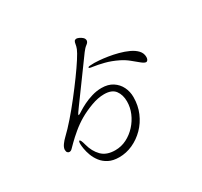

<svg xmlns="http://www.w3.org/2000/svg" viewBox="-164 -996 1329 1261"><g transform="rotate(-30 500.0 -365.0)"><path d="M117 -182Q119 -198 132.5 -216.5Q146 -235 162 -250Q199 -285 243 -335.5Q287 -386 331.5 -443Q376 -500 415 -553.5Q454 -607 481 -649Q508 -691 516 -711Q523 -729 525 -744Q527 -759 532 -766Q538 -773 548 -773Q554 -773 566 -768Q578 -763 589 -753.5Q600 -744 601 -731V-730Q601 -716 584.5 -704Q568 -692 551 -669Q500 -599 443.5 -521.5Q387 -444 340 -380Q326 -361 317.5 -348.5Q309 -336 309 -332Q309 -330 311 -330Q316 -330 343 -348Q360 -359 389 -373.5Q418 -388 454.5 -399Q491 -410 528 -410Q578 -410 612 -388Q646 -366 663.5 -330.5Q681 -295 681 -253Q681 -190 658 -136Q635 -82 595.5 -42Q556 -2 506.5 20.5Q457 43 404 43Q357 43 325 26.5Q293 10 273 -16Q253 -42 242.5 -70.5Q232 -99 228 -123.5Q224 -148 224 -161Q224 -183 231 -183Q240 -183 251 -140Q266 -83 302 -46.5Q338 -10 404 -10Q450 -10 490.5 -30.5Q531 -51 562.5 -85.5Q594 -120 612 -162.5Q630 -205 630 -250Q630 -300 605.5 -333Q581 -366 522 -366Q476 -366 423.5 -346.5Q371 -327 328 -302Q287 -278 250 -247Q213 -216 188 -191Q163 -166 157 -160Q148 -151 137 -151Q129 -151 123 -157.5Q117 -164 117 -177ZM868 -410Q856 -410 834.5 -427.5Q813 -445 785 -468Q757 -491 724 -507Q675 -531 629.5 -542.5Q584 -554 548 -559Q522 -562 522 -568Q522 -575 546 -575Q552 -575 558 -575.5Q564 -576 570 -576Q580 -576 607 -574Q634 -572 669.5 -566.5Q705 -561 743 -551Q781 -541 813.5 -526Q846 -511 866 -489.5Q886 -468 886 -439Q886 -429 882.5 -421Q879 -413 871 -410Z"/></g></svg>

Font: Moon Stars Kai HW Light
Style: Regular
Weight: 300
Designer: GuiWonder
Version: Version 1.101